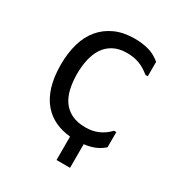

<svg xmlns="http://www.w3.org/2000/svg" viewBox="-158 -645 816 873"><g transform="rotate(30 250.0 -209.0)"><path d="M437 -127V-47Q407 -21 372 -12Q355 -7 336 -5V119H265V-4Q175 -13 124 -71Q65 -139 65 -267Q65 -328 79.5 -378Q94 -428 123.5 -463Q153 -498 196.5 -517.5Q240 -537 298 -537Q337 -537 370.5 -528Q404 -519 434 -494V-418H422Q393 -442 364.5 -452.5Q336 -463 301 -463Q259 -463 230 -447.5Q201 -432 183.5 -405.5Q166 -379 158 -343.5Q150 -308 150 -268Q150 -226 158 -190.5Q166 -155 184 -129.5Q202 -104 231.5 -89.5Q261 -75 305 -75Q376 -75 425 -127Z"/></g></svg>

Font: D2Coding
Style: Regular
Weight: 400
Monospace: yes
Designer: Yong-Rak Park; Jeong-Hwan Yoon; Sang-Min Lee;
Foundry: NHN Corporation
Version: Version 1.3.2; Build 20180524